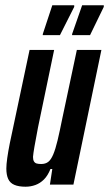

<svg xmlns="http://www.w3.org/2000/svg" viewBox="-20 -699 413 727"><path d="M77 8Q51 8 34.5 1Q18 -6 11 -21.5Q4 -37 4 -61Q4 -76 7.5 -101Q11 -126 17 -156L92 -510H185L124 -217Q115 -170 110.5 -144Q106 -118 105 -105Q105 -94 108.5 -88Q112 -82 118.5 -80Q125 -78 136 -78Q152 -78 162.5 -86Q173 -94 181.5 -114Q190 -134 198 -167.5Q206 -201 216 -251L271 -510H364L258 0H169L178 -59H171Q161 -34 146.5 -19.5Q132 -5 114 1.5Q96 8 77 8ZM253 -566V-570L291 -679H373V-673L321 -566ZM142 -566V-570L178 -679H261V-673L207 -566Z"/></svg>

Font: Saira UltraCondensed
Style: Bold Italic
Weight: 700
Width: 1
Italic angle: -12°
Designer: Hector Gatti with collaboration of the Omnibus-Type team
Foundry: Omnibus-Type
Version: Version 1.101